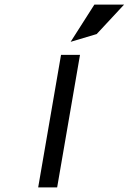

<svg xmlns="http://www.w3.org/2000/svg" viewBox="-20 -820 563 840"><path d="M403 -671 523 -800H393L289 -637ZM330 -580H247L147 0H230Z"/></svg>

Font: Charger Monospace
Style: Regular
Weight: 400
Designer: Jasper
Foundry: Cannot Into Space Fonts
Version: Version 0.980